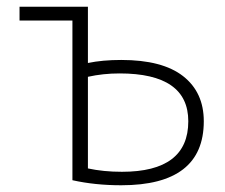

<svg xmlns="http://www.w3.org/2000/svg" viewBox="-20 -540 668 570"><path d="M539 -180Q539 -322 335 -322Q286 -322 241 -312V-40Q287 -30 342 -30Q539 -30 539 -180ZM241 -353Q284 -362 340 -362Q462 -362 523.5 -314Q585 -266 585 -180Q585 10 340 10Q262 10 195 -5V-479H38V-520H241Z"/></svg>

Font: M PLUS 1p Light
Style: Regular
Weight: 300
Version: Version 1.061